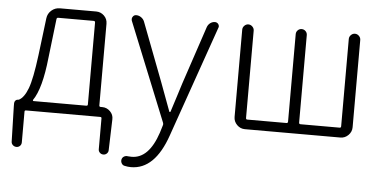

<svg xmlns="http://www.w3.org/2000/svg" viewBox="-52 -634 1958 978"><g transform="rotate(5 927.0 -145.0)"><path d="M211.9 -482.4Q205.1 -482.4 204.1 -474.6L180.7 -275.4Q164.1 -116.2 121.1 -54.7Q120.1 -52.7 121.1 -50.8Q122.1 -48.8 124 -48.8H393.6Q401.4 -48.8 401.4 -55.7V-474.6Q401.4 -482.4 393.6 -482.4ZM460 -55.7Q460 -48.8 467.8 -48.8H475.6Q499 -48.8 516.1 -31.7Q533.2 -14.6 532.2 8.8L527.3 167Q527.3 176.8 520 184.1Q512.7 191.4 502 191.4Q491.2 191.4 483.9 184.1Q476.6 176.8 476.6 167V8.8Q476.6 2 469.7 2H89.8Q83 2 83 8.8V166Q83 176.8 75.7 184.1Q68.4 191.4 57.6 191.4Q46.9 191.4 39.1 184.1Q31.2 176.8 31.2 166L26.4 -13.7V-29.3Q26.4 -37.1 31.7 -43Q37.1 -48.8 45.9 -48.8Q47.9 -48.8 49.8 -49.8Q76.2 -63.5 94.7 -112.3Q113.3 -161.1 128.9 -284.2L152.3 -474.6Q155.3 -499 173.8 -515.1Q192.4 -531.2 216.8 -531.2H402.3Q425.8 -531.2 442.9 -514.6Q460 -498 460 -473.6Z M647.5 243.2Q630.9 243.2 614.3 239.3Q604.5 237.3 599.1 227.5Q593.8 217.8 596.7 207Q599.6 197.3 608.4 192.4Q617.2 187.5 627.9 189.5Q637.7 190.4 646.5 190.4Q734.4 190.4 779.3 55.7L791 17.6Q793.9 10.7 791 3.9L586.9 -501Q585.9 -504.9 585.9 -508.8Q585.9 -515.6 589.8 -520.5Q595.7 -530.3 607.4 -530.3Q621.1 -530.3 632.8 -522Q644.5 -513.7 649.4 -501L762.7 -204.1Q809.6 -77.1 817.4 -56.6Q818.4 -53.7 820.8 -53.7Q823.2 -53.7 824.2 -56.6Q833 -83 849.1 -134.3Q865.2 -185.5 871.1 -204.1L970.7 -502Q975.6 -514.6 986.3 -522.5Q997.1 -530.3 1009.8 -530.3Q1020.5 -530.3 1027.3 -521.5Q1031.2 -515.6 1031.2 -509.8Q1031.2 -505.9 1029.3 -502L831.1 64.5Q769.5 243.2 647.5 243.2Z M1209 0Q1185.5 0 1168.5 -17.1Q1151.4 -34.2 1151.4 -57.6V-503.9Q1151.4 -515.6 1160.2 -524.4Q1168.9 -533.2 1180.7 -533.2Q1192.4 -533.2 1201.2 -524.4Q1210 -515.6 1210 -503.9V-57.6Q1210 -49.8 1216.8 -49.8H1417Q1424.8 -49.8 1424.8 -57.6V-504.9Q1424.8 -516.6 1433.1 -524.9Q1441.4 -533.2 1453.1 -533.2Q1464.8 -533.2 1473.1 -524.9Q1481.4 -516.6 1481.4 -504.9V-57.6Q1481.4 -49.8 1489.3 -49.8H1689.5Q1696.3 -49.8 1696.3 -57.6V-503.9Q1696.3 -515.6 1705.1 -524.4Q1713.9 -533.2 1725.6 -533.2Q1737.3 -533.2 1746.1 -524.4Q1754.9 -515.6 1754.9 -503.9V-57.6Q1754.9 -34.2 1737.8 -17.1Q1720.7 0 1697.3 0Z"/></g></svg>

Font: Gen Jyuu Gothic Light
Style: Regular
Weight: 200
Designer: [Source Han Sans]
Ryoko NISHIZUKA  (kana & ideographs); Paul D. Hunt (Latin, Greek & Cyrillic); Wenlong ZHANG  (bopomofo
Version: Version 1.002.20150607